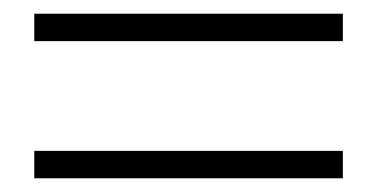

<svg xmlns="http://www.w3.org/2000/svg" viewBox="-20 -471 549 280"><path d="M480 -211V-251H30V-211ZM480 -411V-451H30V-411Z"/></svg>

Font: Source Serif 4 48pt
Style: Regular
Weight: 400
Designer: Frank Grie√ühammer
Foundry: Adobe Systems Incorporated
Version: Version 4.004;hotconv 1.0.116;makeotfexe 2.5.65601